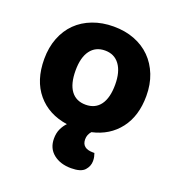

<svg xmlns="http://www.w3.org/2000/svg" viewBox="-127 -600 834 903"><g transform="rotate(20 290.0 -148.5)"><path d="M545 -241Q545 -141 495.5 -76.5Q446 -12 360 7Q344 25 344 48Q344 94 400 94H407Q410 102 412 111.5Q414 121 414 132Q414 158 395.5 178.5Q377 199 328 199Q274 199 239.5 171.5Q205 144 205 95Q205 67 215 46Q225 25 239 11Q144 -3 89 -68.5Q34 -134 34 -241Q34 -299 52.5 -346.5Q71 -394 104.5 -427Q138 -460 185.5 -478Q233 -496 290 -496Q347 -496 394 -478Q441 -460 474.5 -426.5Q508 -393 526.5 -346Q545 -299 545 -241ZM290 -376Q243 -376 217 -341Q191 -306 191 -241Q191 -174 216.5 -139.5Q242 -105 290 -105Q338 -105 363.5 -140Q389 -175 389 -241Q389 -305 363 -340.5Q337 -376 290 -376Z"/></g></svg>

Font: Baloo Thambi 2
Style: Bold
Weight: 700
Designer: Aadarsh Rajan and Ek Type
Foundry: Ek Type
Version: Version 1.640;hotconv 1.0.111;makeotfexe 2.5.65597; ttfautoh